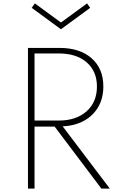

<svg xmlns="http://www.w3.org/2000/svg" viewBox="-20 -1106 715 1126"><path d="M144 0H182.5V-363.5H300.5L574.5 0H624L347.5 -365Q420.5 -368.5 474 -398.5Q527.5 -428.5 556.8 -479.8Q586 -531 586 -599Q586 -704 517 -764.5Q448 -825 329 -825H144ZM182.5 -399V-792.5H325Q428.5 -792.5 488.5 -740.2Q548.5 -688 548.5 -598.5Q548.5 -507.5 487.8 -453.2Q427 -399 325 -399ZM337.5 -934.5 509 -1060 490.5 -1086 337.5 -974 184.5 -1086 166 -1060Z"/></svg>

Font: Spartan ExtraLight
Style: Regular
Weight: 200
Designer: Matt Bailey, Mirko Velimirovic
Foundry: Matt Bailey
Version: Version 1.003; ttfautohint (v1.8.3)